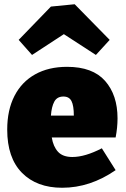

<svg xmlns="http://www.w3.org/2000/svg" viewBox="-20 -870 592 905"><path d="M525 -222H224Q231 -179 253.5 -154.5Q276 -130 321 -130Q381 -130 460 -171L525 -68Q405 15 273 15Q153 15 83.5 -55.5Q14 -126 14 -259Q14 -351 48 -417.5Q82 -484 145.5 -519.5Q209 -555 296 -555Q417 -555 475.5 -488.5Q534 -422 534 -312Q534 -269 525 -222ZM220 -325H328Q328 -372 317 -393.5Q306 -415 279 -415Q249 -415 236 -391Q223 -367 220 -325ZM332 -850 497 -682 432 -611 281 -709 131 -611 68 -682 220 -839Z"/></svg>

Font: Bitter Pro Black
Style: Regular
Weight: 900
Designer: Sol Matas, and Bitter project Authors
Foundry: Sol Matas
Version: Version 1.010